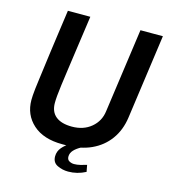

<svg xmlns="http://www.w3.org/2000/svg" viewBox="-120 -784 918 1025"><g transform="rotate(15 339.0 -271.5)"><path d="M283 10Q179 10 121 -42Q63 -94 63 -176Q63 -187 64 -202.5Q65 -218 67.5 -239.5Q70 -261 74 -290.5Q78 -320 83 -358.5Q88 -397 94.5 -445.5Q101 -494 109.5 -554Q118 -614 128 -686H252Q238 -587 227.5 -513Q217 -439 209.5 -385Q202 -331 197 -294Q192 -257 190 -233Q188 -209 188 -193Q188 -144 219 -119Q250 -94 308 -94Q372 -94 414.5 -129.5Q457 -165 464 -221L529 -686H653L588 -219Q578 -148 540.5 -96.5Q503 -45 443 -17.5Q383 10 303 10ZM351 143Q319 143 291 129.5Q263 116 263 82Q263 54 281.5 32.5Q300 11 322 0H387Q362 13 347 29Q332 45 332 65Q332 82 344.5 89Q357 96 371 96Q388 96 406 91.5Q424 87 440 82L447 119Q424 131 400 137Q376 143 351 143Z"/></g></svg>

Font: Chivo Medium Medium
Style: Italic
Weight: 500
Italic angle: -8.05°
Version: Version 2.002